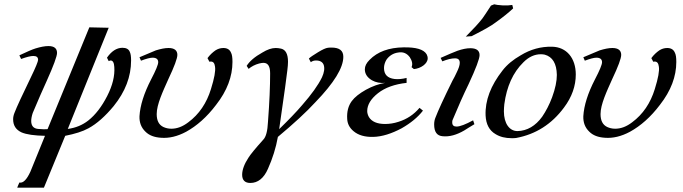

<svg xmlns="http://www.w3.org/2000/svg" viewBox="-20 -631 3174 892"><path d="M583 -390C578 -403 566 -409 549 -409C521 -409 497 -392 477 -363L485 -347C489 -349 492 -350 494 -350C504 -350 510 -340 511 -320C514 -279 503 -234 478 -185C453 -136 424 -98 390 -71C363 -50 332 -37 295 -32C408 -313 472 -469 485 -502L395 -504L201 -31C193 -30 178 -30 157 -32C136 -34 125 -46 125 -69C125 -78 127 -91 132 -106C158 -168 180 -218 197 -255C229 -326 245 -370 245 -385C245 -406 232 -417 205 -417C188 -417 168 -413 145 -406C129 -401 104 -390 70 -374L78 -357C103 -366 122 -371 135 -371C150 -371 157 -365 157 -353C157 -346 146 -318 123 -271C84 -190 58 -135 47 -106C43 -96 41 -86 41 -77C41 -48 54 -28 80 -16C103 -6 140 -1 189 0L121 167C104 204 87 221 70 217C64 230 61 238 60 241H184L283 0C328 -9 364 -20 391 -35C430 -56 469 -91 508 -138C562 -205 589 -275 589 -350C589 -369 587 -382 583 -390Z M1053 -387C1047 -401 1035 -408 1018 -408C1004 -408 992 -404 981 -397C968 -388 955 -376 944 -361L953 -344C955 -345 957 -345 960 -345C971 -345 977 -337 979 -321C982 -302 976 -268 960 -217C940 -152 905 -100 855 -63C829 -43 803 -33 776 -33C762 -33 750 -36 739 -41C718 -51 708 -71 708 -101C708 -146 737 -207 762 -263C790 -322 804 -360 804 -376C804 -397 790 -408 763 -408C746 -408 727 -404 704 -397L628 -365L635 -349C659 -358 677 -363 689 -363C706 -363 715 -356 715 -342C715 -331 704 -304 682 -262C649 -198 631 -141 628 -91C627 -62 636 -38 656 -19C673 -2 697 7 728 9C765 12 804 3 845 -19C894 -46 941 -87 984 -144C1035 -209 1060 -276 1060 -343C1060 -364 1058 -378 1053 -387Z M1575 -367C1575 -396 1557 -410 1520 -410C1515 -410 1509 -410 1503 -409C1494 -408 1478 -401 1457 -388C1436 -375 1422 -366 1415 -359L1424 -342C1430 -347 1438 -350 1448 -350C1467 -350 1479 -343 1484 -329C1489 -313 1486 -294 1476 -272C1458 -235 1427 -192 1384 -143C1356 -110 1320 -73 1277 -31C1301 -198 1314 -290 1315 -305C1317 -321 1318 -334 1318 -344C1318 -380 1307 -400 1286 -405C1277 -407 1268 -408 1261 -408C1242 -408 1222 -401 1199 -387C1163 -367 1139 -346 1126 -325L1135 -311C1148 -322 1165 -331 1184 -336C1192 -338 1199 -339 1204 -339C1225 -339 1235 -323 1235 -290C1235 -231 1232 -156 1225 -65C1223 -23 1216 5 1203 18C1167 58 1144 86 1134 102C1115 131 1105 158 1105 181C1105 206 1118 219 1143 219C1178 219 1206 197 1225 153C1246 106 1262 56 1271 5C1344 -56 1403 -110 1446 -157C1532 -246 1575 -316 1575 -367Z M1903 -310C1935 -313 1967 -335 1967 -360C1967 -367 1965 -373 1962 -379C1948 -402 1912 -412 1855 -411C1787 -410 1734 -391 1697 -353C1682 -338 1675 -324 1675 -309C1675 -288 1686 -271 1708 -258C1726 -248 1746 -244 1769 -246C1740 -241 1711 -231 1680 -214C1650 -197 1628 -180 1614 -161C1598 -139 1591 -112 1593 -79C1594 -57 1603 -38 1622 -22C1644 -3 1675 6 1714 5C1755 4 1799 -10 1846 -35C1888 -59 1921 -86 1945 -117L1929 -130C1903 -99 1870 -77 1831 -65C1810 -58 1789 -55 1769 -55C1732 -55 1707 -66 1694 -87C1689 -96 1686 -106 1686 -115C1686 -144 1703 -172 1736 -198C1769 -224 1814 -240 1869 -246V-269C1849 -264 1830 -262 1813 -264C1780 -268 1764 -285 1764 -315C1764 -328 1768 -341 1775 -353C1788 -372 1807 -384 1830 -387C1852 -391 1870 -384 1884 -365C1895 -348 1898 -332 1892 -319L1903 -310Z M2208 -375C2208 -396 2194 -407 2165 -407C2148 -407 2128 -403 2105 -395C2089 -389 2063 -378 2027 -362L2035 -346C2058 -355 2077 -360 2094 -360C2109 -360 2116 -353 2116 -339C2116 -328 2111 -313 2101 -293C2095 -280 2089 -268 2082 -256C2041 -173 2015 -116 2004 -87C1999 -76 1997 -64 1997 -53C1997 -18 2010 0 2037 2C2068 5 2101 -4 2137 -25C2150 -33 2165 -43 2184 -54L2178 -72C2143 -53 2117 -43 2101 -43C2088 -43 2081 -49 2081 -62C2081 -65 2081 -68 2082 -72C2109 -137 2134 -193 2157 -240C2191 -313 2208 -358 2208 -375ZM2360 -608C2348 -606 2333 -605 2315 -606C2296 -607 2283 -609 2276 -611L2261 -605C2242 -575 2228 -555 2221 -545C2204 -523 2178 -495 2144 -461C2162 -462 2171 -463 2171 -463C2227 -491 2264 -512 2283 -527C2318 -552 2345 -574 2364 -592Z M2600 -131C2637 -180 2655 -232 2655 -285C2655 -360 2613 -413 2544 -414C2493 -415 2445 -402 2399 -374C2364 -354 2336 -331 2315 -304C2260 -234 2233 -164 2236 -94C2238 -54 2253 -25 2282 -8C2303 5 2328 11 2357 11C2365 11 2372 11 2378 10C2469 -7 2543 -54 2600 -131ZM2567 -283C2567 -254 2560 -220 2545 -179C2532 -144 2516 -114 2499 -89C2468 -46 2429 -23 2384 -22C2347 -22 2321 -57 2321 -114C2321 -125 2322 -136 2323 -147C2334 -229 2363 -294 2412 -342C2437 -367 2464 -379 2493 -379C2500 -379 2506 -378 2511 -377C2547 -367 2566 -336 2567 -283Z M3115 -387C3109 -401 3097 -408 3080 -408C3066 -408 3054 -404 3043 -397C3030 -388 3017 -376 3006 -361L3015 -344C3017 -345 3019 -345 3022 -345C3033 -345 3039 -337 3041 -321C3044 -302 3038 -268 3022 -217C3002 -152 2967 -100 2917 -63C2891 -43 2865 -33 2838 -33C2824 -33 2812 -36 2801 -41C2780 -51 2770 -71 2770 -101C2770 -146 2799 -207 2824 -263C2852 -322 2866 -360 2866 -376C2866 -397 2852 -408 2825 -408C2808 -408 2789 -404 2766 -397L2690 -365L2697 -349C2721 -358 2739 -363 2751 -363C2768 -363 2777 -356 2777 -342C2777 -331 2766 -304 2744 -262C2711 -198 2693 -141 2690 -91C2689 -62 2698 -38 2718 -19C2735 -2 2759 7 2790 9C2827 12 2866 3 2907 -19C2956 -46 3003 -87 3046 -144C3097 -209 3122 -276 3122 -343C3122 -364 3120 -378 3115 -387Z"/></svg>

Font: GFS Pyrsos
Style: Regular
Weight: 400
Designer: George Matthiopoulos
Foundry: George Matthiopoulos
Version: Version 1.0